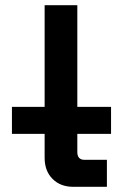

<svg xmlns="http://www.w3.org/2000/svg" viewBox="-20 -720 496 740"><path d="M278 -308H408V-204H278V-134Q278 -104 306 -104H392V0H262Q213 0 182.5 -30.5Q152 -61 152 -112V-204H26V-308H152V-700H278Z"/></svg>

Font: Space 7353
Style: Regular
Weight: 400
Designer: Christine Claussen + Ruben Lyon  (Space 7353)
Version: Version 1.000;FEAKit 1.0